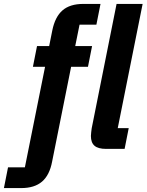

<svg xmlns="http://www.w3.org/2000/svg" viewBox="-98 -760 748 980"><path d="M265 -419 168 65Q155 134 116.5 167Q78 200 10 200H-78L-57 94H29L132 -419H70L91 -525H153L169 -605Q183 -674 221 -707Q259 -740 327 -740H415L394 -634H308L286 -525H372L351 -419ZM538 0H444Q403 0 384.5 -16Q366 -32 366 -66Q366 -74 367.5 -85Q369 -96 370 -105L497 -740H630L503 -106H559Z"/></svg>

Font: IBM Plex Sans Condensed
Style: Bold Italic
Weight: 700
Width: 3
Italic angle: -11.31°
Designer: Mike Abbink, Paul van der Laan, Pieter van Rosmalen
Foundry: Bold Monday
Version: Version 3.201